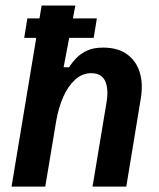

<svg xmlns="http://www.w3.org/2000/svg" viewBox="-20 -687 584 707"><path d="M22.5 0 133.3 -666.7H257.5L214.2 -439.2H234.2Q245.8 -457.5 261.7 -473.8Q277.5 -490 300.8 -500.8Q324.2 -511.7 360 -511.7Q414.2 -511.7 447.9 -487.1Q481.7 -462.5 494.6 -420.4Q507.5 -378.3 498.3 -323.3L445 0H320.8L371.7 -306.7Q380.8 -358.3 367.5 -387.9Q354.2 -417.5 315.8 -417.5Q282.5 -417.5 256.2 -393.3Q230 -369.2 212.5 -329.2Q195 -289.2 186.7 -240L146.7 0ZM69.2 -547.5 80.8 -619.2H336.7L325 -547.5Z"/></svg>

Font: Familjen Grotesk SemiBold
Style: Italic
Weight: 600
Italic angle: -9.46201°
Designer: Anders Wikstroem, Jonas Baeckman, Matilda Gysing, Kristian Moeller
Foundry: Familjen STHLM AB
Version: Version 2.002